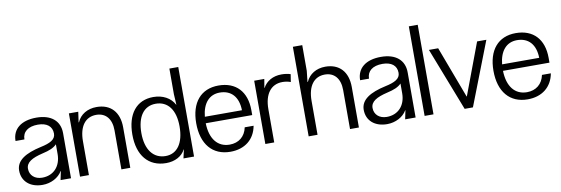

<svg xmlns="http://www.w3.org/2000/svg" viewBox="-55 -1138 4542 1554"><g transform="rotate(-10 2216.5 -361.5)"><path d="M195 13C263 13 327 -20 357 -72H359L344 0H430V-371C430 -472 359 -532 238 -532C113 -532 40 -473 40 -375H113C113 -437 160 -474 240 -474C314 -474 357 -440 357 -380C357 -331 310 -308 234 -292C105 -264 27 -217 27 -134C27 -45 93 13 195 13ZM100 -136C100 -189 150 -217 238 -238C296 -251 332 -266 357 -292V-212C357 -111 295 -45 202 -45C141 -45 100 -82 100 -136Z M577 0V-279C577 -399 629 -470 719 -470C797 -470 844 -415 844 -321V0H917V-333C917 -458 849 -532 733 -532C658 -532 598 -496 572 -435H569L581 -520H504V0Z M1211 13C1283 13 1342 -19 1368 -71H1370L1354 0H1441V-736H1368V-525L1373 -439H1371C1341 -497 1277 -532 1199 -532C1061 -532 980 -431 980 -261C980 -89 1066 13 1211 13ZM1054 -261C1054 -396 1111 -475 1209 -475C1309 -475 1368 -396 1368 -261C1368 -125 1312 -44 1216 -44C1115 -44 1054 -125 1054 -261Z M1959 -162H1886C1871 -88 1817 -45 1743 -45C1644 -45 1584 -120 1581 -249H1963V-289C1963 -442 1878 -532 1735 -532C1590 -532 1505 -432 1505 -262C1505 -90 1592 13 1739 13C1857 13 1939 -52 1959 -162ZM1583 -302C1594 -412 1649 -474 1735 -474C1830 -474 1886 -411 1888 -302Z M2100 0V-273C2100 -397 2155 -470 2250 -470C2272 -470 2297 -466 2317 -458L2327 -521C2308 -528 2280 -532 2252 -532C2184 -532 2128 -501 2100 -448H2098L2110 -520H2027V0Z M2460 -736H2383V0H2456V-279C2456 -399 2508 -470 2598 -470C2676 -470 2723 -415 2723 -321V0H2796V-333C2796 -458 2728 -532 2613 -532C2539 -532 2480 -496 2453 -435H2450L2460 -525Z M3027 13C3095 13 3159 -20 3189 -72H3191L3176 0H3262V-371C3262 -472 3191 -532 3070 -532C2945 -532 2872 -473 2872 -375H2945C2945 -437 2992 -474 3072 -474C3146 -474 3189 -440 3189 -380C3189 -331 3142 -308 3066 -292C2937 -264 2859 -217 2859 -134C2859 -45 2925 13 3027 13ZM2932 -136C2932 -189 2982 -217 3070 -238C3128 -251 3164 -266 3189 -292V-212C3189 -111 3127 -45 3034 -45C2973 -45 2932 -82 2932 -136Z M3336 -736V0H3409V-736Z M3463 -520 3665 0H3733L3935 -520H3859L3700 -96H3698L3539 -520Z M4402 -162H4329C4314 -88 4260 -45 4186 -45C4087 -45 4027 -120 4024 -249H4406V-289C4406 -442 4321 -532 4178 -532C4033 -532 3948 -432 3948 -262C3948 -90 4035 13 4182 13C4300 13 4382 -52 4402 -162ZM4026 -302C4037 -412 4092 -474 4178 -474C4273 -474 4329 -411 4331 -302Z"/></g></svg>

Font: Non Bureau Light
Style: Regular
Weight: 300
Designer: Jona Saucedo
Foundry: Non Foundry
Version: Version 1.000;FEAKit 1.0